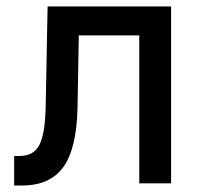

<svg xmlns="http://www.w3.org/2000/svg" viewBox="-20 -570 640 597"><path d="M24 7V-85H41Q84 -85 102 -118.5Q120 -152 122 -237L128 -550H512V0H413V-460H225L221 -232Q218 -107 176.5 -50Q135 7 47 7Z"/></svg>

Font: Pitagon Sans Mono Medium
Style: Regular
Weight: 500
Monospace: yes
Designer: Travis Tran
Foundry: Pitagon
Version: Version 1.001; ttfautohint (v1.8.4.7-5d5b);gftools[0.9.26]